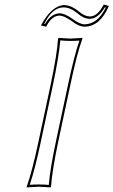

<svg xmlns="http://www.w3.org/2000/svg" viewBox="-20 -813 494 836"><path d="M200.7 -444.8Q228 -574.2 232.9 -645L235.8 -647.9Q237.8 -647.9 286.1 -645Q286.1 -645 338.9 -647.9V-645Q314.5 -577.6 286.6 -444.8L234.4 -200.2Q207 -70.8 202.1 0L199.2 2.9Q197.3 2.9 148.9 0Q148.9 0 96.2 2.9V0Q120.6 -68.8 148.4 -200.2ZM370.6 -741.2Q399.9 -741.2 422.9 -778.3Q427.2 -785.6 431.6 -793L454.1 -787.1Q416 -697.8 348.1 -696.8Q322.3 -697.3 289.6 -723.1Q257.8 -744.6 240.2 -745.1Q207 -745.1 183.6 -701.7Q182.1 -698.7 181.2 -696.8L158.2 -702.1Q203.6 -786.6 257.3 -791Q290 -790.5 323.2 -763.2Q348.6 -741.7 370.6 -741.2ZM210.4 -442.9 158.2 -197.8Q132.3 -75.2 109.4 -8.3Q127.9 -9.8 148.9 -9.8Q174.3 -9.8 192.4 -7.8Q198.2 -78.6 224.6 -202.1L276.9 -447.3Q303.2 -570.8 325.7 -636.2Q307.1 -634.8 286.1 -634.8Q260.7 -634.8 242.7 -637.2Q236.3 -565.9 210.4 -442.9ZM370.6 -731Q343.8 -731.4 316.9 -755.4Q285.2 -780.8 257.3 -780.8Q210.4 -780.8 177.2 -717.8Q174.8 -712.9 172.4 -709L175.8 -708.5Q202.6 -754.4 240.2 -754.9Q261.2 -754.9 294.9 -731.4L295.4 -731Q326.7 -707.5 348.1 -707Q406.2 -708.5 440.4 -780.3L436.5 -781.2Q406.7 -731.4 370.6 -731Z"/></svg>

Font: Linux Biolinum Outline O
Style: Italic
Weight: 400
Italic angle: -12°
Designer: Philipp H. Poll
Foundry: Philipp H. Poll
Version: Version 0.6.2